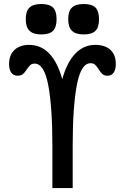

<svg xmlns="http://www.w3.org/2000/svg" viewBox="-20 -964 640 984"><path d="M158 -638Q143.5 -638 135.2 -630.5Q127 -623 117.5 -608.5Q107 -592 97.2 -584Q87.5 -576 70 -576Q48.5 -576 37.5 -592Q26.5 -608 26.5 -636Q26.5 -681.5 54 -707.8Q81.5 -734 129 -734Q190 -734 232.8 -689.2Q275.5 -644.5 299 -558Q323 -644.5 365.8 -689.2Q408.5 -734 468 -734Q518.5 -734 546 -708.5Q573.5 -683 573.5 -636Q573.5 -608 562.8 -592Q552 -576 531 -576Q514.5 -576 505 -584.2Q495.5 -592.5 485.5 -609Q475.5 -625 467 -632.5Q458.5 -640 444 -640Q395 -640 373.8 -528.2Q352.5 -416.5 352.5 -214V0H248.5V-214Q248.5 -415 227.5 -526.5Q206.5 -638 158 -638ZM112 -865.5Q112 -906.5 131 -925Q150 -943.5 191.5 -943.5Q233.5 -943.5 251.8 -925.2Q270 -907 270 -865.5Q270 -824.5 251.8 -806Q233.5 -787.5 191.5 -787.5Q150.5 -787.5 131.2 -806.2Q112 -825 112 -865.5ZM329.5 -865.5Q329.5 -906.5 348.5 -925Q367.5 -943.5 409 -943.5Q451 -943.5 469.2 -925.2Q487.5 -907 487.5 -865.5Q487.5 -824.5 469.2 -806Q451 -787.5 409 -787.5Q368 -787.5 348.8 -806.2Q329.5 -825 329.5 -865.5Z"/></svg>

Font: JuliaMono SemiBold
Style: Regular
Weight: 600
Monospace: yes
Designer: cormullion
Foundry: corm
Version: Version 0.055; ttfautohint (v1.8.4)